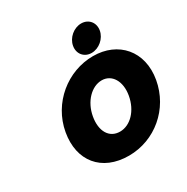

<svg xmlns="http://www.w3.org/2000/svg" viewBox="-184 -971 1118 1145"><g transform="rotate(-30 375.5 -398.0)"><path d="M526.1 -811C475.1 -811 426.8 -770 417.9 -719C408.9 -668 442.6 -627 493.6 -627C544.6 -627 592.9 -668 601.9 -719C610.8 -770 577.1 -811 526.1 -811ZM309.9 -295.3C326.5 -389.6 393.1 -456 462.5 -456C530.8 -456 574 -389.6 557.4 -295.3C541 -202.4 477.5 -136 406 -136C331.5 -136 293.5 -202.4 309.9 -295.3ZM121.9 -295.4C90 -114.4 192.9 15 380.4 15C559.9 15 713.5 -114.4 745.4 -295.4C777.7 -478.7 662.4 -607 490.1 -607C314.7 -607 154.2 -478.7 121.9 -295.4Z"/></g></svg>

Font: Hussar Wysoki
Style: Obl
Weight: 700
Foundry: Cannot Into Space Fonts
Version: Version 0.92